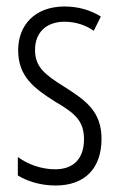

<svg xmlns="http://www.w3.org/2000/svg" viewBox="-20 -655 366 592"><path d="M293 -227C293 -311 245 -345 179 -387C116 -426 88 -450 88 -501C88 -556 124 -588 179 -588C212 -588 244 -578 269 -560L291 -604C259 -624 221 -635 179 -635C88 -635 36 -578 36 -500C36 -420 84 -383 151 -341C211 -306 239 -282 239 -226C239 -167 208 -133 150 -133C107 -133 64 -149 35 -171V-114C61 -98 102 -83 151 -83C243 -83 293 -137 293 -227Z"/></svg>

Font: Noto Sans Kannada UI ExtraCondensed Light
Style: Regular
Weight: 300
Width: 2
Designer: Jelle Bosma - Monotype Design Team
Foundry: Monotype Imaging Inc.
Version: Version 2.005